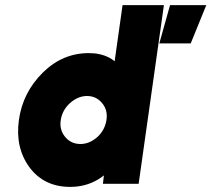

<svg xmlns="http://www.w3.org/2000/svg" viewBox="-20 -720 828 752"><path d="M604 -550H727L788 -700H646ZM321 -344Q285 -344 254 -316Q224 -289 218 -250Q212 -212 235 -184Q258 -156 295 -156Q331 -156 362 -184Q377 -198 385.5 -214.5Q394 -231 397 -250Q400 -270 395.5 -286.5Q391 -303 380 -316Q357 -344 321 -344ZM328 -512Q374 -512 408 -494Q414 -491 419 -487.5Q424 -484 429 -480L460 -700H622L523 0H383L387 -33Q382 -29 376 -25Q370 -21 364 -17Q315 12 255 12Q153 12 96 -64Q39 -141 54 -250Q69 -358 148 -436Q225 -512 328 -512Z"/></svg>

Font: Unageo
Style: Black-Italic
Weight: 900
Designer: Richard Sepsi
Foundry: Richard Sepsi
Version: Version 2.000